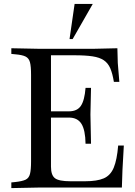

<svg xmlns="http://www.w3.org/2000/svg" viewBox="-20 -960 689 983"><path d="M38 3V-26L58 -28Q94 -32 111 -40Q128 -48 133.5 -69.5Q139 -91 139 -133V-577Q139 -620 133.5 -641Q128 -662 111 -670.5Q94 -679 58 -682L38 -684V-713L188 -710H452L581 -713L583 -638L591 -541H563Q556 -584 544.5 -610.5Q533 -637 511.5 -651.5Q490 -666 454 -671.5Q418 -677 361 -677H241V-107Q241 -63 261.5 -47.5Q282 -32 340 -32H416Q477 -32 511.5 -47Q546 -62 562.5 -102Q579 -142 585 -215H614L607 -90L604 0H188ZM418 -224Q417 -294 397 -326Q377 -358 333 -358H225V-390H333Q375 -390 394 -418Q413 -446 418 -510H446L443 -374L446 -224ZM336 -760 362 -940H455L352 -760Z"/></svg>

Font: Baskervville Medium
Style: Regular
Weight: 500
Version: Version 1.100